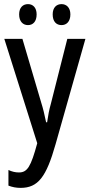

<svg xmlns="http://www.w3.org/2000/svg" viewBox="-20 -903 435 933"><path d="M73 -833C73 -798 92 -781 116 -781C140 -781 158 -798 158 -833C158 -866 140 -883 116 -883C92 -883 73 -867 73 -833ZM236 -833C236 -798 254 -781 279 -781C303 -781 322 -798 322 -833C322 -866 303 -883 279 -883C255 -883 236 -867 236 -833ZM395 -714H307L227 -398C219 -370 214 -344 209 -309H204C196 -348 189 -377 181 -402L89 -714H1L161 -207C130 -93 113 -65 72 -65C54 -65 38 -69 21 -77V-1C39 6 58 10 80 10C165 10 205 -43 250 -202Z"/></svg>

Font: Noto Sans UI Condensed
Style: Regular
Weight: 400
Width: 3
Designer: Monotype Design Team
Foundry: Monotype Imaging Inc.
Version: Version 1.901